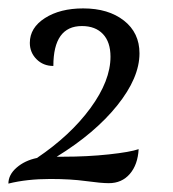

<svg xmlns="http://www.w3.org/2000/svg" viewBox="-21 -830 412 457"><path d="M-1 -393Q-1 -414 18.5 -431Q38 -448 67 -454Q147 -508 194.5 -573Q242 -638 242 -695Q242 -730 224 -749Q206 -768 174 -768Q106 -768 106 -673Q82 -673 66 -689Q50 -705 50 -728Q50 -764 86 -787Q122 -810 177 -810Q237 -810 274 -781Q311 -752 311 -703Q311 -645 258 -579Q205 -513 114 -457H130Q187 -457 238 -462.5Q289 -468 309 -475Q307 -438 288 -416Q269 -394 238 -394Q220 -394 183.5 -399Q147 -404 99 -404Q43 -404 -1 -393Z"/></svg>

Font: Merienda Light
Style: Regular
Weight: 300
Designer: Eduardo Rodriguez Tunni
Foundry: Eduardo Rodriguez Tunni
Version: Version 2.001; ttfautohint (v1.8.4.7-5d5b)